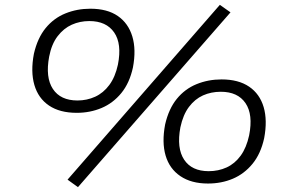

<svg xmlns="http://www.w3.org/2000/svg" viewBox="-20 -749 1196 793"><path d="M302 24 259 -7 888 -729 932 -698ZM297 -283Q227 -283 182.5 -313Q138 -343 122 -398Q106 -453 120 -527Q135 -592 168.5 -633Q202 -674 250 -693.5Q298 -713 353 -713Q423 -713 466.5 -683Q510 -653 526.5 -598.5Q543 -544 529 -470Q515 -406 481 -364.5Q447 -323 399.5 -303Q352 -283 297 -283ZM300 -334Q339 -334 373 -349.5Q407 -365 431.5 -398Q456 -431 467 -482Q484 -568 451.5 -615Q419 -662 349 -662Q310 -662 276.5 -647Q243 -632 218 -599.5Q193 -567 183 -515Q167 -429 198.5 -381.5Q230 -334 300 -334ZM839 9Q770 9 725 -21.5Q680 -52 664 -106.5Q648 -161 662 -235Q677 -300 710.5 -341Q744 -382 792 -401.5Q840 -421 895 -421Q965 -421 1009 -391Q1053 -361 1069 -306.5Q1085 -252 1071 -178Q1057 -114 1023 -72.5Q989 -31 942 -11Q895 9 839 9ZM842 -42Q882 -42 916 -57.5Q950 -73 974 -106Q998 -139 1009 -190Q1026 -276 994 -323Q962 -370 892 -370Q852 -370 818.5 -355Q785 -340 760.5 -307.5Q736 -275 725 -223Q709 -137 740.5 -89.5Q772 -42 842 -42Z"/></svg>

Font: Nunito Sans 10pt Expanded Light
Style: Italic
Weight: 300
Width: 7
Italic angle: -9°
Designer: Vernon Adams
Foundry: Vernon Adams
Version: Version 3.101;gftools[0.9.27]